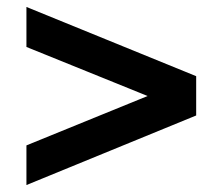

<svg xmlns="http://www.w3.org/2000/svg" viewBox="-20 -562 640 552"><path d="M56 -30V-144L429 -296V-276L56 -427V-542L544 -343V-230Z"/></svg>

Font: Nunito Sans 8pt ExtraBold
Style: Regular
Weight: 800
Version: Version 3.101;gftools[0.9.27]